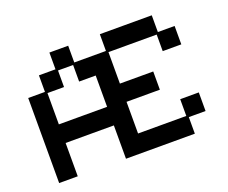

<svg xmlns="http://www.w3.org/2000/svg" viewBox="-107 -800 1163 980"><g transform="rotate(-20 474.5 -309.5)"><path d="M60 12V-450H151V-540H241V-631H343V-540H515V-631H797V-540H888V-440H787V-530H525V-359H706V-260H525V-88H787V-179H888V-78H797V12H423V-169H161V12ZM161 -270H423V-440H333V-530H251V-440H161Z"/></g></svg>

Font: Pixelify Sans
Style: Regular
Weight: 400
Designer: Stefie Justprince
Foundry: Typecalism Foundryline
Version: Version 1.000;February 13, 2025;FontCreator 15.0.0.3015 64-b